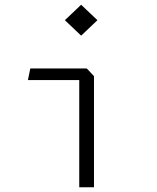

<svg xmlns="http://www.w3.org/2000/svg" viewBox="-20 -788 660 808"><path d="M313.5 -469 336.5 -451H97.5L107.5 -500H345L375.5 -467.5V0H313.5ZM253 -703 321.5 -768 390 -703 321.5 -638Z"/></svg>

Font: Monaspace Krypton Var ExLight
Style: Regular
Weight: 200
Designer: Riley Cran and the Lettermatic Team
Version: Version 1.200 (Monaspace Krypton Var)